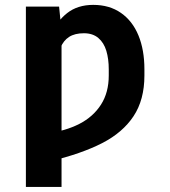

<svg xmlns="http://www.w3.org/2000/svg" viewBox="-20 -557 687 775"><path d="M228.4 197.5H84.5V-530.4H218.5L228.4 -432.3ZM356.3 -537.3Q421.7 -537.3 468.2 -504.9Q514.8 -472.5 538.9 -413.9Q562.9 -355.4 562.9 -277.2V-252.2Q562.9 -154.3 519.1 -88.1Q475.2 -21.8 392.3 20.7Q309.3 63.3 180.5 94.5L168.5 -18.3Q244.3 -28.2 300.3 -56.9Q356.3 -85.7 387.7 -134.8Q419 -183.8 419 -252.2V-277.2Q419 -319.1 409.2 -351.9Q399.4 -384.6 376.9 -403.7Q354.4 -422.8 318.7 -422.8Q281.9 -422.8 258.9 -408Q235.9 -393.1 224.6 -364.9Q213.3 -336.8 211.7 -294.3L151.7 -277Q161.8 -356.4 185.3 -413.7Q208.8 -471 251 -504.1Q293.2 -537.3 356.3 -537.3Z"/></svg>

Font: Pretendard Variable
Style: Regular
Weight: 400
Designer: Base glyphs from Inter by Rasmus Andersson; Hangul glyphs from Noto Sans CJK(Source Han Sans) by Jang Soo-young and Kang
Foundry: Kil Hyung-jin
Version: Version 1.100;FEAKit 1.0